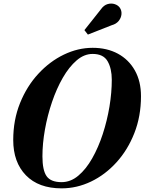

<svg xmlns="http://www.w3.org/2000/svg" viewBox="-20 -1022 792 1052"><path d="M592.5 -884 461.5 -832.5 442.5 -857 532.5 -970.5Q548.5 -993.5 569.5 -999.5Q590.5 -1005.5 609 -999.2Q627.5 -993 637 -979Q647.5 -963 645.5 -943.2Q643.5 -923.5 630 -907Q616.5 -890.5 592.5 -884ZM317.5 10Q191.5 10 122 -61.5Q52.5 -133 52.5 -255Q52.5 -365 89.8 -457.2Q127 -549.5 189.8 -617.5Q252.5 -685.5 330 -722.8Q407.5 -760 487.5 -760Q566.5 -760 626 -727.8Q685.5 -695.5 719 -636Q752.5 -576.5 752.5 -495Q752.5 -385 716.2 -292.8Q680 -200.5 618.2 -132.5Q556.5 -64.5 478.8 -27.2Q401 10 317.5 10ZM487.5 -726.5Q441 -726.5 399.8 -691Q358.5 -655.5 324.2 -596Q290 -536.5 265 -463Q240 -389.5 226.2 -312.2Q212.5 -235 212.5 -165.5Q212.5 -89 235.5 -56.5Q258.5 -24 317.5 -24Q367 -24 409.2 -59.5Q451.5 -95 485.2 -154.5Q519 -214 543 -287.5Q567 -361 579.8 -438Q592.5 -515 592.5 -585Q592.5 -646.5 569.5 -686.5Q546.5 -726.5 487.5 -726.5Z"/></svg>

Font: Bodoni* 06pt
Style: Bold Italic
Weight: 700
Italic angle: -13°
Version: Version 2.3